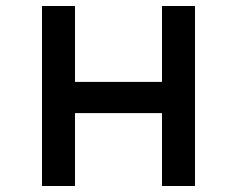

<svg xmlns="http://www.w3.org/2000/svg" viewBox="-20 -620 790 640"><path d="M120 -600H230V-347H520V-600H630V0H520V-243H230V0H120Z"/></svg>

Font: Martian Mono VF sWd Rg
Style: Regular
Weight: 400
Width: 6
Monospace: yes
Designer: Roman Shamin
Foundry: Evil Martians
Version: Version 1.100